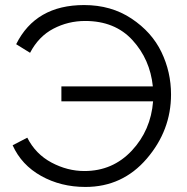

<svg xmlns="http://www.w3.org/2000/svg" viewBox="-20 -734 740 760"><path d="M318 6Q221 6 143 -37.5Q65 -81 30 -159L88 -189Q121 -124 184 -90.5Q247 -57 314 -57Q426 -57 501.5 -137.5Q577 -218 586 -333H223V-392H585Q574 -499 504.5 -575Q435 -651 317 -651Q250 -651 191.5 -620.5Q133 -590 99 -525L44 -559Q121 -714 313 -714Q420 -714 500.5 -660.5Q581 -607 619 -528Q657 -449 657 -360Q657 -218 561 -106Q465 6 318 6Z"/></svg>

Font: Raleway
Style: Regular
Weight: 400
Designer: Matt McInerney, Pablo Impallari, Rodrigo Fuenzalida
Foundry: Matt McInerney, Pablo Impallari, Rodrigo Fuenzalida
Version: Version 1.000;PS 001.001;hotconv 1.0.56; ttfautohint (v1.5)